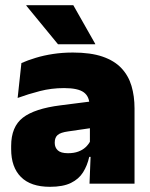

<svg xmlns="http://www.w3.org/2000/svg" viewBox="-20 -708 578 740"><path d="M325 0 330 -126 326.5 -130.5V-283.5L325 -301.5Q325 -336 302.8 -352.2Q280.5 -368.5 227 -368.5Q178.5 -368.5 133.8 -357Q89 -345.5 48 -330.5L62.5 -465Q87.5 -476 118 -485.2Q148.5 -494.5 184.5 -500Q220.5 -505.5 261 -505.5Q329.5 -505.5 375.2 -489.8Q421 -474 448 -445.2Q475 -416.5 486.8 -377Q498.5 -337.5 498.5 -290V0ZM172.5 12Q98.5 12 60.8 -25.8Q23 -63.5 23 -133V-145.5Q23 -219.5 68.2 -254.5Q113.5 -289.5 213 -302L338.5 -318L349 -217L242.5 -201.5Q213.5 -197.5 202.2 -187.8Q191 -178 191 -159V-157Q191 -139.5 202.8 -128.5Q214.5 -117.5 242 -117.5Q265 -117.5 281.8 -123.8Q298.5 -130 309.8 -140.5Q321 -151 327.5 -163.5L352.5 -103.5H324Q316.5 -70 300.2 -44Q284 -18 253.5 -3Q223 12 172.5 12ZM262.5 -688 347 -539V-537.5H203.5L81.5 -686V-688Z"/></svg>

Font: Anek Bangla ExtraBold
Style: Regular
Weight: 800
Designer: Sulekha Rajkumar (Bangla), Yesha Goshar (Latin)
Foundry: Ek Type
Version: Version 1.003